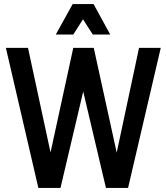

<svg xmlns="http://www.w3.org/2000/svg" viewBox="-20 -926 820 946"><path d="M9 -690H118L229 -175L341 -690H442L555 -174L665 -690H772L611 0H502L390 -475L278 0H169ZM255 -756 338 -906H441L523 -756H437L389 -831L341 -756Z"/></svg>

Font: Radio Canada Condensed Medium
Style: Regular
Weight: 500
Width: 3
Designer: Charles Daoud, Etienne Aubert Bonn, Alexandre Saumier Demers, Jacques Le Bailly
Foundry: Radio-Canada
Version: Version 2.104; ttfautohint (v1.8.4.7-5d5b);gftools[0.9.28.de